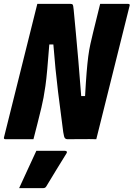

<svg xmlns="http://www.w3.org/2000/svg" viewBox="-26 -720 691 993"><path d="M147 0H3Q-9 0 -5 -11Q32 -158 68.5 -305.5Q105 -453 142 -600Q148 -625 154.5 -650Q161 -675 167 -700H338Q347 -700 350 -696Q353 -692 355 -670Q360 -617 366 -553.5Q372 -490 379 -409Q386 -328 394 -223H414Q418 -296 422 -345Q426 -394 430.5 -428.5Q435 -463 441.5 -492Q448 -521 456 -554Q465 -591 474 -627Q483 -663 492 -700H636Q648 -700 644 -689Q607 -542 570.5 -394.5Q534 -247 497 -100Q491 -75 484.5 -50Q478 -25 472 0Q441 -1 397.5 -0.5Q354 0 322 0Q315 0 310 -5Q305 -10 301 -37Q288 -133 274 -247Q260 -361 250 -490H229Q223 -414 218.5 -362.5Q214 -311 209 -276Q204 -241 199 -214.5Q194 -188 188 -163Q178 -123 168 -82Q158 -41 147 0ZM162 60H310Q316 60 319 63.5Q322 67 318 73Q291 116 266.5 156.5Q242 197 214 243Q212 247 208 250Q204 253 197 253H73Q96 203 118.5 154Q141 105 162 60Z"/></svg>

Font: Recursive Mn Lnr St XBd
Style: Italic
Weight: 800
Italic angle: -15°
Monospace: yes
Version: Version 1.079;hotconv 1.0.112;makeotfexe 2.5.65598; ttfautoh